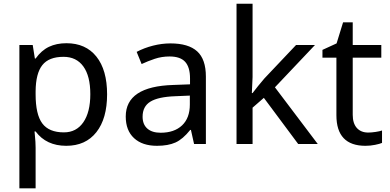

<svg xmlns="http://www.w3.org/2000/svg" viewBox="-20 -780 2111 1040"><path d="M324.2 -472.2Q244.6 -472.2 209.2 -427.2Q173.8 -382.3 172.9 -286.1V-269Q172.9 -160.2 209 -111.6Q245.1 -63 326.2 -63Q393.6 -63 431.4 -117.7Q469.2 -172.4 469.2 -270Q469.2 -368.2 431.4 -420.2Q393.6 -472.2 324.2 -472.2ZM338.9 9.8Q231 9.8 172.9 -67.9H167L168.9 -47.9Q172.9 -9.8 172.9 20V240.2H85V-536.1H157.2L168.9 -462.9H172.9Q204.1 -506.8 245.1 -526.4Q286.1 -545.9 339.8 -545.9Q444.3 -545.9 502.2 -473.4Q560.1 -400.9 560.1 -269Q560.1 -137.7 502 -64Q443.8 9.8 338.9 9.8Z M850.1 -61Q923.8 -61 966.1 -100.8Q1008.3 -140.6 1008.3 -213.9V-262.2L929.2 -258.8Q836.9 -255.4 794.7 -229.5Q752.4 -203.6 752.4 -147.9Q752.4 -106 778.1 -83.5Q803.7 -61 850.1 -61ZM1031.2 0 1014.2 -76.2H1010.3Q970.2 -25.9 930.4 -8.1Q890.6 9.8 830.1 9.8Q751 9.8 706.1 -31.7Q661.1 -73.2 661.1 -148.9Q661.1 -312 918.5 -319.8L1009.3 -323.2V-355Q1009.3 -416 982.9 -445.1Q956.5 -474.1 898.4 -474.1Q856 -474.1 818.1 -461.4Q780.3 -448.7 747.1 -433.1L720.2 -499Q760.7 -520.5 808.6 -532.7Q856.4 -544.9 903.3 -544.9Q1000.5 -544.9 1047.9 -502Q1095.2 -459 1095.2 -365.2V0Z M1348.1 -275.9 1377.9 -314 1412.1 -355 1583.5 -536.1H1686L1469.2 -307.1L1701.2 0H1595.2L1409.2 -250L1348.1 -196.8V0H1261.2V-759.8H1348.1V-362.8L1344.2 -275.9Z M1974.6 -62Q1991.7 -62 2014.6 -65.4Q2037.6 -68.8 2049.3 -73.2V-5.9Q2037.1 -0.5 2011.5 4.6Q1985.8 9.8 1959.5 9.8Q1802.2 9.8 1802.2 -155.8V-467.8H1726.6V-509.8L1803.2 -544.9L1838.4 -659.2H1890.6V-536.1H2045.4V-467.8H1890.6V-158.2Q1890.6 -111.8 1912.8 -86.9Q1935.1 -62 1974.6 -62Z"/></svg>

Font: NotoSans
Style: Regular
Weight: 400
Designer: Monotype Design team
Foundry: Monotype Imaging Inc.
Version: Version 1.04; ttfautohint (v1.4.1)